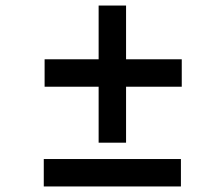

<svg xmlns="http://www.w3.org/2000/svg" viewBox="-20 -669 803 693"><path d="M435 -649V-455H636V-356H435V-154H336V-356H141V-455H336V-649ZM138 -95H633V4H138Z"/></svg>

Font: Freesentation 6 SemiBold
Style: Regular
Weight: 600
Designer: glyphs from Roboto by Christian Robertson / Hangul glyphs from Noto Sans CJK(Source Han Sans) by Jang Soo-young and Kang
Foundry: PT&
Version: Version 2.001